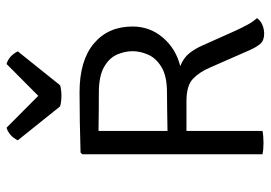

<svg xmlns="http://www.w3.org/2000/svg" viewBox="-138 -664 808 572"><g transform="rotate(-90 266.0 -378.0)"><path d="M473 -387Q473 -335.5 440 -296.8Q407 -258 355 -245Q379 -235.5 392.5 -219Q406 -202.5 416 -180L461 -79.5Q470 -60 479.2 -43.2Q488.5 -26.5 498 -16.5Q490.5 -5.5 477.5 -0.2Q464.5 5 452 5Q431.5 5 421.5 -6.5Q411.5 -18 402.5 -38.5L350.5 -157Q337 -188.5 316.8 -207.5Q296.5 -226.5 251 -226.5H162V0Q147 3 126.5 3Q105.5 3 92.5 0V-537L97.5 -542Q145 -543.5 188.5 -544.2Q232 -545 277.5 -545Q371.5 -545 422.2 -502.5Q473 -460 473 -387ZM162 -488.5V-283Q193 -283.5 222.8 -284Q252.5 -284.5 276 -284.5Q325 -284.5 352 -300.8Q379 -317 389.2 -340.8Q399.5 -364.5 399.5 -387Q399.5 -410.5 389.2 -433.8Q379 -457 352 -472.2Q325 -487.5 276 -487.5Q254 -487.5 220.5 -487.8Q187 -488 162 -488.5ZM235 -603 134 -729Q147.5 -755.5 171.5 -762.5L266.5 -668L361.5 -762.5Q385.5 -755.5 399 -729L298 -603Q284.5 -599 266.5 -599Q248.5 -599 235 -603Z"/></g></svg>

Font: Signika Negative SC Light
Style: Regular
Weight: 300
Designer: Anna Giedryś
Foundry: Anna Giedryś
Version: Version 2.000; ttfautohint (v1.8.3) -l 8 -r 50 -G 200 -x 9 -